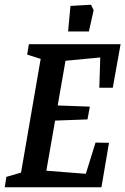

<svg xmlns="http://www.w3.org/2000/svg" viewBox="-22 -792 530 812"><path d="M398 -421 402 -549 255 -535 222 -346 358 -341 348 -287 211 -282 174 -70 341 -57 382 -189 439 -188 407 0H-2L5 -44L67 -62L150 -543L93 -561L100 -605H488L455 -421ZM276 -767 363 -772 374 -749 354 -659H266Z"/></svg>

Font: Grenze Medium
Style: Italic
Weight: 500
Italic angle: -10°
Designer: Renata Polastri
Foundry: Omnibus-Type
Version: Version 1.002; ttfautohint (v1.8)